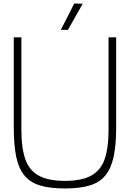

<svg xmlns="http://www.w3.org/2000/svg" viewBox="-20 -1055 735 1086"><path d="M347 11Q264 11 208 -5.5Q152 -22 119 -61.5Q86 -101 72 -167Q58 -233 58 -332V-844H101V-318Q101 -220 122.5 -156.5Q144 -93 197.5 -62.5Q251 -32 347 -32Q444 -32 497.5 -62.5Q551 -93 572.5 -156.5Q594 -220 594 -318V-844H637V-332Q637 -233 622.5 -167Q608 -101 575 -61.5Q542 -22 486 -5.5Q430 11 347 11ZM324 -886 400 -1035 448 -1034 364 -886Z"/></svg>

Font: Matangi Light
Style: Regular
Weight: 300
Designer: Prashant Pant
Foundry: The Graphic Ant
Version: Version 3.002